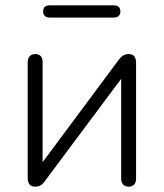

<svg xmlns="http://www.w3.org/2000/svg" viewBox="-20 -695 615 721"><path d="M84 -27V-461Q84 -476 91.5 -484Q99 -492 113 -492Q126 -492 133 -484Q140 -476 140 -461V-86L427 -472Q442 -492 463 -492Q491 -492 491 -459V-24Q491 -10 483.5 -2Q476 6 463 6Q450 6 442.5 -2Q435 -10 435 -24V-399L147 -13Q134 6 112 6Q84 6 84 -27ZM142 -652Q142 -675 167 -675H407Q432 -675 432 -652Q432 -641 425.5 -635Q419 -629 407 -629H167Q155 -629 148.5 -635Q142 -641 142 -652Z"/></svg>

Font: SN Pro Light
Style: Regular
Weight: 300
Designer: Tobias Whetton
Foundry: Supernotes
Version: Version 1.002